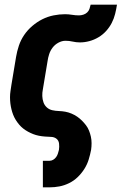

<svg xmlns="http://www.w3.org/2000/svg" viewBox="-20 -589 540 824"><path d="M164 215V101H193Q201 101 208.5 96.5Q216 92 221 85Q226 78 228.5 70Q231 62 233 54Q235 41 233.5 27.5Q232 14 222.5 6.5Q213 -1 199.5 -1.5Q186 -2 172.5 -3Q159 -4 146.5 -6.5Q134 -9 122.5 -13.5Q111 -18 100 -24Q89 -30 79.5 -37.5Q70 -45 62 -54.5Q54 -64 47.5 -74.5Q41 -85 36.5 -96.5Q32 -108 29 -120.5Q26 -133 24.5 -145.5Q23 -158 23 -171.5Q23 -185 25 -198Q27 -211 29 -225L49 -345Q53 -369 61 -393Q69 -417 83.5 -438.5Q98 -460 118.5 -477.5Q139 -495 162 -506.5Q185 -518 210 -523Q235 -528 259 -528Q274 -528 289 -525.5Q304 -523 319 -523Q328 -523 337.5 -526Q347 -529 354 -535.5Q361 -542 364 -551Q367 -560 369 -569H482Q479 -549 474 -529Q469 -509 459.5 -490.5Q450 -472 435.5 -456Q421 -440 402.5 -429Q384 -418 363.5 -412.5Q343 -407 323 -407Q307 -407 292 -410.5Q277 -414 261 -414Q246 -414 231 -406Q216 -398 206 -385Q196 -372 191 -356.5Q186 -341 184 -326L164 -206Q161 -191 161.5 -177Q162 -163 166.5 -150Q171 -137 181 -128Q191 -119 204.5 -116Q218 -113 232.5 -112.5Q247 -112 260.5 -109.5Q274 -107 287 -101.5Q300 -96 311 -88.5Q322 -81 331.5 -71.5Q341 -62 349 -51.5Q357 -41 362 -28.5Q367 -16 370 -2.5Q373 11 373 25.5Q373 40 371 54Q367 75 360.5 96Q354 117 342 136Q330 155 313.5 171Q297 187 276.5 197Q256 207 235 211Q214 215 193 215Z"/></svg>

Font: Iosevka Heavy
Style: Italic
Weight: 900
Italic angle: -9°
Monospace: yes
Designer: Belleve Invis
Foundry: Belleve Invis
Version: Version 32.5.0; ttfautohint (v1.8.4)